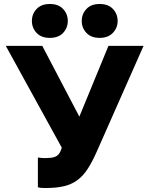

<svg xmlns="http://www.w3.org/2000/svg" viewBox="-20 -930 750 963"><path d="M210 13Q199 13 188.5 12.5Q178 12 170 9V-140Q178 -139 186 -138Q194 -137 205 -137Q234 -137 250 -141.5Q266 -146 275 -157.5Q284 -169 290 -189L9 -700H192L378 -345L524 -700H700L466 -171Q443 -119 420.5 -84Q398 -49 369.5 -27.5Q341 -6 302.5 3.5Q264 13 210 13ZM230 -740Q187 -740 163.5 -765Q140 -790 140 -825Q140 -860 163.5 -885Q187 -910 230 -910Q273 -910 296.5 -885Q320 -860 320 -825Q320 -790 296.5 -765Q273 -740 230 -740ZM480 -740Q437 -740 413.5 -765Q390 -790 390 -825Q390 -860 413.5 -885Q437 -910 480 -910Q523 -910 546.5 -885Q570 -860 570 -825Q570 -790 546 -765Q522 -740 480 -740Z"/></svg>

Font: Golos Text
Style: Bold
Weight: 700
Designer: A.Korolkova, Vitaly Kuzmin
Foundry: ParaType Ltd
Version: Version 2.004